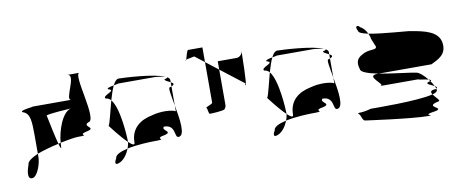

<svg xmlns="http://www.w3.org/2000/svg" viewBox="-52 -924 2321 953"><g transform="rotate(-10 1108.0 -447.0)"><path d="M46 -289C28 -241 32 -210 62 -222C83 -235 101 -286 101 -318V-334C69 -320 46 -305 46 -289ZM63 -550C39 -563 146 -569 109 -569H311C275 -569 362 -694 311 -694H374C338 -694 425 -444 374 -444C338 -426 419 -412 355 -400C307 -388 380 -382 311 -382C299 -382 265 -377 222 -368C226 -426 256 -516 301 -527C273 -525 200 -521 177 -514C185 -473 200 -402 210 -365C173 -357 133 -346 101 -334V-430C100 -490 102 -538 63 -550ZM171 -509V-512C170 -511 170 -510 171 -509ZM210 -365C217 -341 221 -332 221 -352C221 -357 222 -362 222 -368Z M471 -409C471 -409 519 -345 552 -314V-318C552 -335 545 -486 506 -532C491 -478 479 -420 471 -409ZM480 -244C463 -216 475 -210 497 -222C516 -231 534 -256 544 -282C509 -274 480 -262 480 -244ZM481 -545C458 -562 548 -577 499 -589C494 -595 514 -600 531 -603C522 -584 514 -559 506 -532C499 -540 490 -545 481 -545ZM531 -603C550 -607 566 -608 543 -608H741C738 -608 780 -605 794 -599C741 -625 581 -632 561 -632C550 -632 540 -621 531 -603ZM544 -282C548 -293 551 -304 552 -314C570 -297 583 -290 583 -306C583 -377 632 -412 694 -424C737 -436 790 -434 812 -423V-452C825 -381 839 -295 803 -295C781 -295 802 -358 741 -358C718 -340 796 -325 722 -313C686 -301 756 -295 675 -295C661 -295 593 -293 544 -282ZM785 -589C780 -583 799 -576 812 -569V-580C812 -587 807 -592 798 -597C801 -595 798 -592 785 -589ZM794 -599C796 -598 797 -598 798 -597C797 -598 795 -598 794 -599ZM803 -545C794 -545 803 -502 812 -452V-548ZM812 -548V-569C825 -562 832 -556 812 -548Z M903 -662C904 -661 906 -663 907 -666C904 -665 902 -663 903 -662ZM907 -666C912 -678 918 -712 925 -712H997V-638L949 -675C934 -671 915 -669 907 -666ZM965 -412C971 -406 969 -381 977 -381C986 -381 1044 -384 1051 -390C1057 -396 1060 -404 1060 -412V-589L997 -638V-434C997 -425 959 -418 965 -412ZM1060 -589V-631H1154C1170 -631 1184 -644 1185 -661C1185 -647 1182 -484 1176 -490C1169 -497 1183 -500 1175 -500ZM1185 -662C1185 -662 1185 -661 1185 -661C1185 -661 1185 -662 1185 -662Z M1270 -409C1270 -409 1318 -345 1351 -314V-318C1351 -335 1344 -486 1305 -532C1290 -478 1278 -420 1270 -409ZM1279 -244C1262 -216 1274 -210 1296 -222C1315 -231 1333 -256 1343 -282C1308 -274 1279 -262 1279 -244ZM1280 -545C1257 -562 1347 -577 1298 -589C1293 -595 1313 -600 1330 -603C1321 -584 1313 -559 1305 -532C1298 -540 1289 -545 1280 -545ZM1330 -603C1349 -607 1365 -608 1342 -608H1540C1537 -608 1579 -605 1593 -599C1540 -625 1380 -632 1360 -632C1349 -632 1339 -621 1330 -603ZM1343 -282C1347 -293 1350 -304 1351 -314C1369 -297 1382 -290 1382 -306C1382 -377 1431 -412 1493 -424C1536 -436 1589 -434 1611 -423V-452C1624 -381 1638 -295 1602 -295C1580 -295 1601 -358 1540 -358C1517 -340 1595 -325 1521 -313C1485 -301 1555 -295 1474 -295C1460 -295 1392 -293 1343 -282ZM1584 -589C1579 -583 1598 -576 1611 -569V-580C1611 -587 1606 -592 1597 -597C1600 -595 1597 -592 1584 -589ZM1593 -599C1595 -598 1596 -598 1597 -597C1596 -598 1594 -598 1593 -599ZM1602 -545C1593 -545 1602 -502 1611 -452V-548ZM1611 -548V-569C1624 -562 1631 -556 1611 -548Z M1705 -251C1717 -239 1715 -214 1733 -214C1733 -214 1960 -182 2039 -182C2091 -182 1994 -188 2084 -200C2130 -212 2027 -227 2102 -244C2122 -244 2093 -266 2081 -284C2004 -264 1783 -267 1768 -267C1707 -250 1693 -263 1705 -251ZM1748 -470C1748 -454 1787 -442 1835 -432H2102C2136 -449 2186 -467 2174 -532C2162 -586 2100 -600 2030 -612C2015 -616 1892 -622 1820 -636C1825 -626 1828 -617 1828 -610L1846 -566C1846 -549 1819 -559 1785 -546C1763 -534 1731 -523 1748 -470ZM1772 -658C1755 -689 1779 -687 1785 -675C1800 -668 1813 -652 1820 -636C1792 -642 1772 -649 1772 -658ZM1832 -370C1869 -370 1759 -432 1832 -432H1835C1907 -419 1996 -410 2022 -404C2037 -401 2058 -381 2075 -360C2051 -366 1996 -370 2039 -370ZM2075 -360C2077 -357 2080 -354 2082 -351H2084C2090 -354 2085 -357 2075 -360ZM2081 -284C2073 -296 2073 -307 2102 -307C2103 -308 2104 -308 2105 -309C2106 -306 2106 -303 2106 -301C2106 -294 2097 -288 2081 -284ZM2082 -351C2089 -342 2095 -331 2099 -323C2081 -333 2044 -343 2082 -351ZM2099 -323C2102 -318 2104 -313 2105 -309C2113 -314 2108 -318 2099 -323Z"/></g></svg>

Font: bitstorm
Style: ext
Weight: 400
Version: Version 0.2